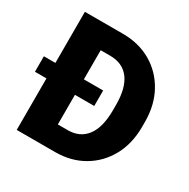

<svg xmlns="http://www.w3.org/2000/svg" viewBox="-161 -856 983 1001"><g transform="rotate(30 331.0 -355.5)"><path d="M299.8 0H68.8V-310.1H-0.5V-403.3H68.8V-710.9H297.4Q394 -710.9 468.3 -667.7Q542.5 -624.5 584.7 -547.6Q627 -470.7 627 -370.1V-340.3Q627 -239.7 585 -163.1Q543 -86.4 469 -43.2Q395 0 299.8 0ZM356.4 -403.3V-310.1H240.2V-131.8H299.8Q373 -131.8 412.6 -184.6Q452.1 -237.3 452.1 -340.3V-371.1Q452.1 -473.1 412.6 -525.9Q373 -578.6 297.4 -578.6H240.2V-403.3Z"/></g></svg>

Font: Vazirmatn RD UI Black
Style: Regular
Weight: 900
Designer: Saber Rastikerdar
Foundry: Saber Rastikerdar
Version: Version 33.003